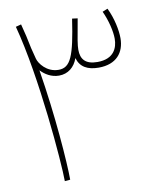

<svg xmlns="http://www.w3.org/2000/svg" viewBox="-78 -737 659 798"><g transform="rotate(-10 251.5 -337.5)"><path d="M154 -2C154 -73 139 -278 107 -472C125 -453 151 -436 184 -436C222 -436 250 -459 263 -496C274 -457 305 -440 352 -440C427 -440 462 -485 462 -545C462 -578 452 -630 430 -675L408 -666C427 -625 438 -578 438 -547C438 -508 420 -464 351 -464C300 -464 281 -488 281 -528C281 -547 285 -571 301 -657L278 -660C255 -505 237 -460 186 -460C136 -460 106 -502 101 -522L89 -569C82 -605 74 -640 65 -673L42 -667C101 -446 131 -76 131 0Z"/></g></svg>

Font: Noto Sans Arabic SemCond Thin
Style: Regular
Weight: 100
Width: 4
Designer: Monotype Design Team, Nadine Chahine, Nizar Qandah and Khaled Hosny
Foundry: Monotype Imaging Inc.
Version: Version 2.012